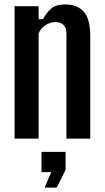

<svg xmlns="http://www.w3.org/2000/svg" viewBox="-20 -628 477 870"><path d="M46 0V-600H155V-541H175Q192 -573 213.5 -590.5Q235 -608 275 -608Q330 -608 359.5 -575Q389 -542 389 -465V0H281V-473Q281 -528 231 -528Q208 -528 186 -514Q164 -500 155 -476V0ZM168 152V60H277V142L237 222H182L212 152Z"/></svg>

Font: Big Shoulders Display
Style: Bold
Weight: 700
Designer: Patric King
Foundry: XO Type Co
Version: Version 1.000; ttfautohint (v1.8.2)